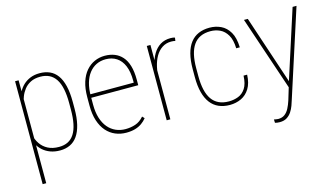

<svg xmlns="http://www.w3.org/2000/svg" viewBox="-86 -822 2274 1318"><g transform="rotate(-15 1051.0 -162.5)"><path d="M104.5 -426.8V203.1H79.1V-528.3H104ZM424.8 -288.1V-241.2Q424.8 -176.3 413.3 -128.7Q401.9 -81.1 380.1 -50Q358.4 -19 326.9 -4.2Q295.4 10.7 255.9 10.7Q217.8 10.7 187.5 -0.5Q157.2 -11.7 135 -31.2Q112.8 -50.8 99.1 -75.7Q85.4 -100.6 80.1 -127.4V-385.3Q87.4 -417.5 101.8 -445.3Q116.2 -473.1 137.9 -493.9Q159.7 -514.6 189 -526.4Q218.3 -538.1 254.9 -538.1Q294.9 -538.1 326.4 -524.2Q357.9 -510.3 379.9 -480.2Q401.9 -450.2 413.3 -402.8Q424.8 -355.5 424.8 -288.1ZM398.9 -241.2V-288.1Q398.9 -345.2 390.1 -387.7Q381.3 -430.2 363.3 -458Q345.2 -485.8 317.9 -499.8Q290.5 -513.7 253.9 -513.7Q212.4 -513.7 184.1 -499Q155.8 -484.4 137.9 -461.2Q120.1 -438 110.6 -412.6Q101.1 -387.2 96.7 -365.2V-141.6Q104.5 -106.9 124 -77.9Q143.6 -48.8 176 -31.7Q208.5 -14.6 254.9 -14.6Q291.5 -14.6 318.6 -28.3Q345.7 -42 363.5 -70.1Q381.3 -98.1 390.1 -140.9Q398.9 -183.6 398.9 -241.2Z M726.6 10.7Q685.1 10.7 649.2 -4.4Q613.3 -19.5 586.4 -50Q559.6 -80.6 544.4 -126.7Q529.3 -172.9 529.3 -234.4V-293.9Q529.3 -355.5 543.9 -401.4Q558.6 -447.3 584.7 -477.5Q610.8 -507.8 645 -522.9Q679.2 -538.1 717.8 -538.1Q755.9 -538.1 787.1 -525.9Q818.4 -513.7 841.3 -488Q864.3 -462.4 876.5 -421.4Q888.7 -380.4 888.7 -322.3V-283.2H545.9V-308.1H863.3V-322.8Q863.3 -385.7 845.5 -428.2Q827.6 -470.7 794.9 -491.9Q762.2 -513.2 717.8 -513.2Q681.2 -513.2 651.4 -498.8Q621.6 -484.4 599.9 -456.5Q578.1 -428.7 566.4 -387.7Q554.7 -346.7 554.7 -293.9V-234.4Q554.7 -180.2 567.6 -138.9Q580.6 -97.7 604 -70.1Q627.4 -42.5 658.9 -28.6Q690.4 -14.6 727.1 -14.6Q765.1 -14.6 798.3 -25.9Q831.5 -37.1 858.4 -68.4L872.6 -53.2Q857.9 -34.7 837.4 -20Q816.9 -5.4 789.6 2.7Q762.2 10.7 726.6 10.7Z M1041 -436V0H1015.1V-528.3H1041ZM1216.8 -533.7 1213.4 -510.7Q1207 -512.7 1199.7 -513.4Q1192.4 -514.2 1184.1 -514.2Q1147.5 -514.2 1119.6 -495.8Q1091.8 -477.5 1073.2 -445.6Q1054.7 -413.6 1045.4 -371.6Q1036.1 -329.6 1036.1 -282.2L1021 -281.2Q1021 -336.9 1031 -383.8Q1041 -430.7 1061.5 -465.3Q1082 -500 1112.8 -519Q1143.6 -538.1 1185.1 -538.1Q1194.8 -538.1 1202.9 -537.1Q1210.9 -536.1 1216.8 -533.7Z M1462.4 -14.6Q1497.1 -14.6 1528.6 -26.6Q1560.1 -38.6 1580.8 -70.1Q1601.6 -101.6 1604 -159.7H1629.4Q1627 -99.6 1603.8 -62Q1580.6 -24.4 1543.5 -6.8Q1506.3 10.7 1462.4 10.7Q1418.5 10.7 1384 -4.4Q1349.6 -19.5 1326.2 -50Q1302.7 -80.6 1290.5 -127Q1278.3 -173.3 1278.3 -235.8V-292.5Q1278.3 -355 1290.5 -401.4Q1302.7 -447.8 1326.2 -478Q1349.6 -508.3 1384 -523.2Q1418.5 -538.1 1462.4 -538.1Q1505.9 -538.1 1543 -520.5Q1580.1 -502.9 1603.8 -462.6Q1627.4 -422.4 1629.4 -354H1604Q1602.1 -414.6 1581.5 -449.2Q1561 -483.9 1529.8 -498.5Q1498.5 -513.2 1462.4 -513.2Q1421.4 -513.2 1391.4 -499.3Q1361.3 -485.4 1341.8 -457.5Q1322.3 -429.7 1312.7 -388.4Q1303.2 -347.2 1303.2 -292.5V-235.8Q1303.2 -181.2 1312.7 -139.6Q1322.3 -98.1 1341.8 -70.3Q1361.3 -42.5 1391.4 -28.6Q1421.4 -14.6 1462.4 -14.6Z M1897.5 -50.3 2051.3 -528.3H2079.1L1880.4 87.4Q1875.5 104 1867.7 125.5Q1859.9 147 1846.9 167Q1834 187 1813.5 200.2Q1793 213.4 1762.2 213.4Q1754.9 213.4 1744.1 212.2Q1733.4 210.9 1728.5 209L1727.5 185.1Q1733.4 186.5 1743.7 188Q1753.9 189.5 1757.3 189.5Q1785.2 189.5 1803.7 175.8Q1822.3 162.1 1834.7 138.2Q1847.2 114.3 1856.9 84ZM1732.9 -528.3 1899.4 -28.8 1907.2 -4.4 1887.2 10.3 1705.6 -528.3Z"/></g></svg>

Font: Roboto Condensed Thin
Style: Regular
Weight: 250
Width: 3
Designer: Christian Robertson
Foundry: Google
Version: Version 3.009; 2024